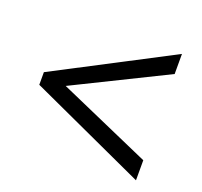

<svg xmlns="http://www.w3.org/2000/svg" viewBox="-93 -673 737 701"><g transform="rotate(20 275.5 -322.5)"><path d="M50 -284V-333L501 -568V-490L142 -313L501 -155V-77Z"/></g></svg>

Font: hexbangla15
Style: Regular
Weight: 400
Designer: Jelle Bosma - Monotype Design Team
Foundry: Monotype Imaging Inc.
Version: Version 2.006